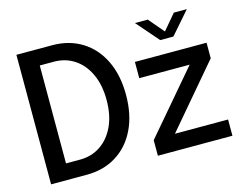

<svg xmlns="http://www.w3.org/2000/svg" viewBox="-101 -897 1336 1056"><g transform="rotate(-15 567.5 -369.0)"><path d="M67.5 0V-737.5H270Q367.5 -737.5 440.2 -692.2Q513 -647 553 -564.2Q593 -481.5 593 -369.5Q593 -257 553 -174Q513 -91 440.2 -45.5Q367.5 0 270 0ZM257 -647.5H176.5V-90H257Q322 -90 373 -124Q424 -158 453.2 -220.5Q482.5 -283 482.5 -369.5Q482.5 -455.5 453.2 -518Q424 -580.5 373 -614Q322 -647.5 257 -647.5ZM1100 -92.5V0H675.5V-88.5L974 -438.5H687V-531H1095V-442.5L797.5 -92.5ZM742.5 -737.5H815.5L890 -650L964 -737.5H1038L927.5 -611H852.5Z"/></g></svg>

Font: Epilogue Medium
Style: Regular
Weight: 500
Designer: Tyler Finck
Foundry: Etcetera Type Co
Version: Version 2.111; ttfautohint (v1.8.3)